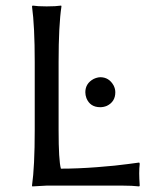

<svg xmlns="http://www.w3.org/2000/svg" viewBox="-20 -668 555 691"><path d="M340.8 -282.2Q304.2 -282.2 291 -314.9Q287.1 -325.7 287.1 -335.9Q287.1 -367.7 316.9 -383.8Q329.1 -389.6 340.8 -390.1Q372.1 -390.1 388.7 -360.8Q395 -348.6 395 -335.9Q395 -301.8 364.7 -287.1Q353 -282.2 340.8 -282.2ZM190.9 -444.8V-200.2Q190.9 -89.8 199.2 -61Q259.3 -61 329.6 -66.4Q399.9 -71.8 440.4 -77.6L481 -83L482.9 -79.1Q481 -63 481 -43.9Q481 -27.3 482.9 0L481 2.9Q456.5 0 420.9 0H147.9L96.2 2.9L95.2 0Q105 -68.4 105 -200.2V-444.8Q105 -573.7 95.2 -645L97.2 -647.9Q115.2 -645 147.9 -645Q181.6 -645 200.2 -647.9L201.2 -645Q190.9 -577.6 190.9 -444.8Z"/></svg>

Font: Linux Biolinum Capitals O
Style: Small Caps
Weight: 400
Designer: Philipp H. Poll
Foundry: Philipp H. Poll
Version: Version 1.0.4